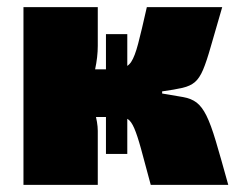

<svg xmlns="http://www.w3.org/2000/svg" viewBox="-20 -520 669 540"><path d="M605 -500Q585 -432 573 -389.5Q561 -347 551 -323.5Q541 -300 528 -289Q515 -278 493.5 -273Q472 -268 436 -263V-257Q472 -251 495 -247Q518 -243 533 -231.5Q548 -220 560.5 -195Q573 -170 587 -123Q601 -76 622 0H404Q387 -64 376.5 -102Q366 -140 357.5 -159.5Q349 -179 339.5 -185Q330 -191 315 -191Q300 -191 276 -191L272 -325Q304 -325 321.5 -328Q339 -331 349 -346Q359 -361 368.5 -397Q378 -433 393 -500ZM255 -500V-391Q255 -360 247.5 -325Q240 -290 225 -262Q237 -237 246 -206Q255 -175 255 -152V0H46V-500ZM338 -325V-191H206V-325ZM278 -87V-424H338V-87Z"/></svg>

Font: Exo 2 Black
Style: Regular
Weight: 900
Designer: Natanael Gama
Foundry: Natanael Gama
Version: Version 2.010